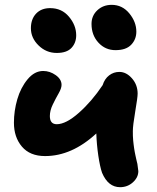

<svg xmlns="http://www.w3.org/2000/svg" viewBox="-20 -799 657 801"><path d="M461.9 -589.8Q419.4 -589.8 390.6 -621.1Q361.8 -652.3 361.8 -699.2Q361.8 -733.4 386 -756.1Q410.2 -778.8 445.8 -778.8Q490.2 -778.8 519.5 -743.2Q548.8 -707.5 548.8 -667Q548.8 -634.8 527.3 -612.3Q505.9 -589.8 461.9 -589.8ZM216.8 -578.1Q172.9 -578.1 140.9 -609.4Q108.9 -640.6 108.9 -681.2Q108.9 -719.2 130.6 -742.2Q152.3 -765.1 189 -765.1Q237.8 -765.1 267.8 -729.2Q297.9 -693.4 297.9 -651.9Q297.9 -620.1 278.1 -599.1Q258.3 -578.1 216.8 -578.1ZM168 -147.9Q105 -147.9 71.5 -187.3Q38.1 -226.6 38.1 -287.1Q38.1 -336.4 52.2 -385Q66.4 -433.6 95.2 -468.3Q124 -502.9 160.2 -502.9Q188 -502.9 212.4 -485.6Q236.8 -468.3 236.8 -444.8Q236.8 -430.7 224.6 -409.4Q212.4 -388.2 200.2 -363Q188 -337.9 188 -314.9Q188 -280.8 216.8 -280.8Q255.4 -280.8 309.3 -328.6Q363.3 -376.5 408.2 -443.8Q416.5 -470.2 435.3 -484.6Q454.1 -499 478 -499Q506.8 -499 530.5 -472.2Q554.2 -445.3 554.2 -408.2Q554.2 -392.6 544.2 -334Q534.2 -275.4 534.2 -252Q534.2 -241.7 534.4 -232.2Q534.7 -222.7 535.6 -213.1Q536.6 -203.6 537.4 -196.5Q538.1 -189.5 539.6 -180.2Q541 -170.9 542 -165.8Q543 -160.6 544.9 -151.4Q546.9 -142.1 547.6 -138.9Q548.3 -135.7 550.5 -126.2Q552.7 -116.7 553.2 -115.2Q557.1 -88.9 557.1 -85Q557.1 -59.1 534.7 -38.6Q512.2 -18.1 481 -18.1Q431.2 -18.1 405.8 -78.1Q397 -103.5 390.1 -149.9Q383.3 -196.3 381.8 -242.2Q279.8 -147.9 168 -147.9Z"/></svg>

Font: Shantell Sans Irregular Bouncy
Style: Bold
Weight: 700
Designer: Stephen Nixon, Anya Danilova, Shantell Martin
Foundry: Arrow Type
Version: Version 1.006;[9816181b4]